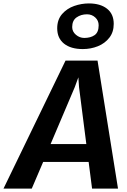

<svg xmlns="http://www.w3.org/2000/svg" viewBox="-74 -1101 739 1121"><path d="M-53.5 0 308.5 -747H495.5L615 0H463.5L443.5 -155.5H178L111.5 0ZM221.5 -260H430L387.5 -592L383.5 -649.5L362.5 -592ZM409.5 -814.5Q339.5 -814.5 299.8 -846.2Q260 -878 260 -936Q260 -986 288.5 -1019Q317 -1051.5 359.2 -1066.2Q401.5 -1081 445 -1081Q511.5 -1081 550.8 -1050.2Q590 -1019.5 590 -961.5Q590 -913.5 564.5 -881Q538.5 -847.5 497.2 -831Q456 -814.5 409.5 -814.5ZM418 -879.5Q455 -879.5 478.5 -896Q502 -912.5 502 -953.5Q502 -981 482 -999.2Q462 -1017.5 434 -1017.5Q399 -1017.5 373.2 -999.5Q347.5 -981.5 347.5 -943Q347.5 -916.5 369.2 -898Q391 -879.5 418 -879.5Z"/></svg>

Font: Merriweather Sans Italic
Style: Bold
Weight: 700
Italic angle: -7.5°
Designer: Eben Sorkin
Foundry: Eben Sorkin
Version: Version 1.008; ttfautohint (v1.7.19-72a1) -l 8 -r 50 -G 200 